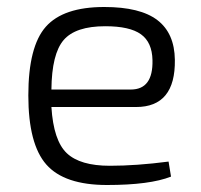

<svg xmlns="http://www.w3.org/2000/svg" viewBox="-20 -517 575 549"><path d="M369 -211H127Q133 -115 171 -79Q209 -43 294 -43Q370 -43 462 -55L469 -12Q408 12 286 12Q164 12 112.5 -46.5Q61 -105 61 -244Q61 -384 111 -440.5Q161 -497 278 -497Q381 -497 430 -459.5Q479 -422 480 -346Q482 -211 369 -211ZM127 -261H354Q418 -261 416 -345Q415 -396 383 -419Q351 -442 281 -442Q196 -442 162 -402.5Q128 -363 127 -261Z"/></svg>

Font: Exo 2.0 Light
Style: Regular
Weight: 300
Designer: Natanael Gama
Version: Version 1.001;PS 001.001;hotconv 1.0.70;makeotf.lib2.5.58329